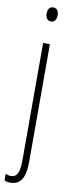

<svg xmlns="http://www.w3.org/2000/svg" viewBox="-110 -759 400 1033"><g transform="rotate(10 90.0 -242.5)"><path d="M63 -688C63 -667 73 -650 93 -650C112 -650 123 -665 123 -689C123 -709 115 -727 93 -727C71 -727 63 -709 63 -688ZM29 242C77 241 109 211 109 116V-529H72V110C72 175 60 206 25 206C15 206 4 203 -4 199V235C3 239 14 242 29 242Z"/></g></svg>

Font: Noto Sans Georgian ExtraCondensed ExtraLight
Style: Regular
Weight: 200
Width: 2
Designer: Monotype Design Team, Akaki Razmadze
Foundry: Google LLC
Version: Version 2.005